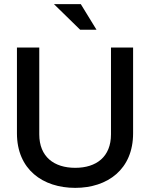

<svg xmlns="http://www.w3.org/2000/svg" viewBox="-20 -900 703 929"><path d="M62 -670V-255C62 -80 187 9 344 9C500 9 624 -80 624 -255V-670H517V-250C517 -141 446 -88 344 -88C242 -88 170 -141 170 -250V-670ZM241 -880 368 -756H447L371 -880Z"/></svg>

Font: LT Wave Text Medium
Style: Regular
Weight: 500
Designer: Daniel Lyons
Version: Version 2.5 (Glyphs App)